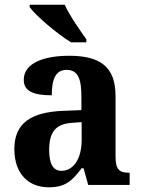

<svg xmlns="http://www.w3.org/2000/svg" viewBox="-20 -786 601 816"><path d="M282 -606H347V-619C320 -657 275 -721 255 -766H106V-756C130 -721 223 -642 282 -606ZM187 10C258 10 286 -17 327 -71H335L355 0H531V-52H527C485 -52 471 -68 471 -123V-378C471 -503 405 -549 274 -549C167 -549 81 -518 81 -447C81 -400 119 -381 200 -381C200 -449 216 -489 263 -489C313 -489 326 -448 326 -374V-318L250 -315C110 -310 41 -261 41 -153C41 -42 106 10 187 10ZM241 -60C205 -60 189 -91 189 -148C189 -221 213 -259 286 -264L327 -267V-191C327 -112 293 -60 241 -60Z"/></svg>

Font: Noto Serif Ethiopic SemiCondensed
Style: Bold
Weight: 700
Width: 4
Designer: Monotype Design Team
Foundry: Monotype Imaging Inc.
Version: Version 2.102